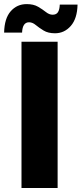

<svg xmlns="http://www.w3.org/2000/svg" viewBox="-61 -935 405 955"><path d="M225.6 -727.5V0H45.9V-727.5ZM212.4 -769.5Q178.2 -769.5 155.8 -783.2Q133.3 -796.9 116.9 -810.5Q100.6 -824.2 83.5 -824.2Q50.8 -824.2 48.8 -772.9H-40.5Q-39.1 -843.3 -7.8 -878.9Q23.4 -914.6 71.8 -914.6Q106 -914.6 128.4 -901.4Q150.9 -888.2 167.5 -875Q184.1 -861.8 200.7 -861.8Q219.2 -861.8 227.3 -874.5Q235.4 -887.2 236.3 -912.1H324.7Q323.2 -842.8 291.3 -806.2Q259.3 -769.5 212.4 -769.5Z"/></svg>

Font: Inter Display Extra Bold
Style: Regular
Weight: 800
Designer: Rasmus Andersson
Foundry: rsms
Version: Version 4.000;git-4fc901f